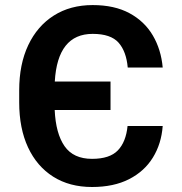

<svg xmlns="http://www.w3.org/2000/svg" viewBox="-20 -742 731 772"><path d="M492.9 -235.4H634.2Q628.9 -163.7 594.6 -108.3Q560.4 -52.9 498.8 -21.5Q437.1 9.9 350.1 9.9Q259.6 9.9 193.9 -31.6Q128.2 -73.2 92.7 -149.5Q57.2 -225.9 57.2 -330.3V-378.9Q57.2 -483.7 93.6 -560.5Q130 -637.4 196.4 -679.5Q262.8 -721.6 352.6 -721.6Q440.3 -721.6 500.7 -688.9Q561.1 -656.2 594.5 -599.4Q627.8 -542.6 634.2 -470.5H493.6Q487.9 -535.2 456.7 -570.5Q425.4 -605.8 352.6 -605.8Q211.3 -605.8 200.3 -414.1H424.4V-299.7H199.9Q204.2 -204.9 239.7 -154.1Q275.2 -103.3 350.1 -103.3Q421.2 -103.3 453.8 -137.3Q486.5 -171.2 492.9 -235.4Z"/></svg>

Font: Interface
Style: Bold
Weight: 700
Designer: Rasmus Andersson
Foundry: rsms
Version: Version 1.8